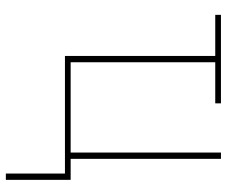

<svg xmlns="http://www.w3.org/2000/svg" viewBox="-78 -482 757 640"><g transform="rotate(90 300.0 -161.5)"><path d="M558 197V0H166V-501H29V-520H324V-501H187V-19H488V-520H509V-19H579V197Z"/></g></svg>

Font: Iosevka Aile Thin
Style: Regular
Weight: 100
Designer: Belleve Invis
Foundry: Belleve Invis
Version: Version 31.1.0; ttfautohint (v1.8.4)